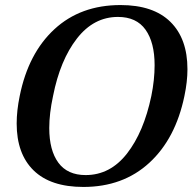

<svg xmlns="http://www.w3.org/2000/svg" viewBox="-20 -730 762 760"><path d="M46 -241Q46 -292 58 -350Q92 -519 195.5 -614.5Q299 -710 457 -710Q587 -710 654.5 -643.5Q722 -577 722 -456Q722 -407 710 -350Q675 -181 571 -85.5Q467 10 310 10Q180 10 113 -55.5Q46 -121 46 -241ZM579 -350Q592 -414 592 -472Q592 -562 556 -612.5Q520 -663 447 -663Q351 -663 284.5 -577.5Q218 -492 190 -350Q175 -281 175 -223Q175 -135 211 -86Q247 -37 319 -37Q416 -37 482.5 -122Q549 -207 579 -350Z"/></svg>

Font: Trirong SemiBold
Style: Italic
Weight: 600
Italic angle: -12°
Designer: Katatrad Team
Foundry: CadsonDemak
Version: Version 1.001